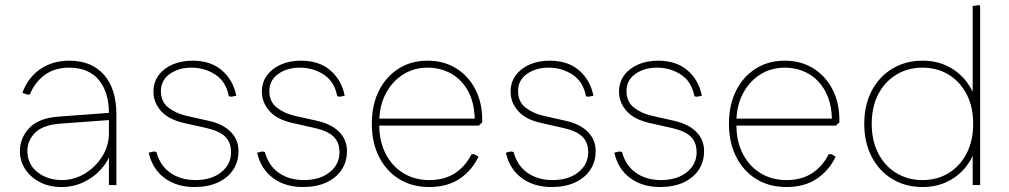

<svg xmlns="http://www.w3.org/2000/svg" viewBox="-20 -744 4056 772"><path d="M227 8Q178 8 140.5 -11.5Q103 -31 81.5 -63.5Q60 -96 60 -136Q60 -189 97.5 -229Q135 -269 214 -275L429 -291V-262L224 -247Q153 -242 121.5 -210.5Q90 -179 90 -138Q90 -84 130.5 -52Q171 -20 228 -20Q278 -20 321 -46Q364 -72 391 -115Q418 -158 418 -209V-288Q418 -374 377 -423Q336 -472 258 -472Q201 -472 161 -443.5Q121 -415 100 -364H89L70 -371Q93 -433 142.5 -466.5Q192 -500 259 -500Q348 -500 398 -443.5Q448 -387 448 -283V0H418V-144L427 -134Q415 -95 386 -63Q357 -31 316 -11.5Q275 8 227 8Z M762 8Q691 8 642 -28Q593 -64 578 -130L598 -135L609 -133Q623 -79 664.5 -49.5Q706 -20 766 -20Q830 -20 869.5 -51.5Q909 -83 909 -132Q909 -171 886 -194Q863 -217 811 -229L722 -249Q658 -263 627.5 -297.5Q597 -332 597 -375Q597 -413 617.5 -441Q638 -469 673.5 -484.5Q709 -500 754 -500Q828 -500 873 -460.5Q918 -421 930 -359L910 -355L900 -357Q889 -416 846 -444Q803 -472 750 -472Q698 -472 662.5 -446.5Q627 -421 627 -378Q627 -335 657 -311.5Q687 -288 731 -278L820 -258Q877 -245 908 -213.5Q939 -182 939 -137Q939 -93 917 -60.5Q895 -28 855.5 -10Q816 8 762 8Z M1198 8Q1127 8 1078 -28Q1029 -64 1014 -130L1034 -135L1045 -133Q1059 -79 1100.5 -49.5Q1142 -20 1202 -20Q1266 -20 1305.5 -51.5Q1345 -83 1345 -132Q1345 -171 1322 -194Q1299 -217 1247 -229L1158 -249Q1094 -263 1063.5 -297.5Q1033 -332 1033 -375Q1033 -413 1053.5 -441Q1074 -469 1109.5 -484.5Q1145 -500 1190 -500Q1264 -500 1309 -460.5Q1354 -421 1366 -359L1346 -355L1336 -357Q1325 -416 1282 -444Q1239 -472 1186 -472Q1134 -472 1098.5 -446.5Q1063 -421 1063 -378Q1063 -335 1093 -311.5Q1123 -288 1167 -278L1256 -258Q1313 -245 1344 -213.5Q1375 -182 1375 -137Q1375 -93 1353 -60.5Q1331 -28 1291.5 -10Q1252 8 1198 8Z M1706 8Q1637 8 1585 -24Q1533 -56 1504 -113.5Q1475 -171 1475 -246Q1475 -322 1503.5 -379Q1532 -436 1582.5 -468Q1633 -500 1699 -500Q1765 -500 1814.5 -469Q1864 -438 1891.5 -384.5Q1919 -331 1919 -261V-252L1905 -239H1489V-267H1901L1889 -256Q1889 -327 1863.5 -375Q1838 -423 1795 -447.5Q1752 -472 1699 -472Q1644 -472 1600 -444Q1556 -416 1530.5 -366.5Q1505 -317 1505 -254V-241Q1505 -176 1530.5 -126Q1556 -76 1601.5 -48Q1647 -20 1706 -20Q1768 -20 1810 -48Q1852 -76 1876 -124H1887L1904 -114Q1878 -59 1828.5 -25.5Q1779 8 1706 8Z M2198 8Q2127 8 2078 -28Q2029 -64 2014 -130L2034 -135L2045 -133Q2059 -79 2100.5 -49.5Q2142 -20 2202 -20Q2266 -20 2305.5 -51.5Q2345 -83 2345 -132Q2345 -171 2322 -194Q2299 -217 2247 -229L2158 -249Q2094 -263 2063.5 -297.5Q2033 -332 2033 -375Q2033 -413 2053.5 -441Q2074 -469 2109.5 -484.5Q2145 -500 2190 -500Q2264 -500 2309 -460.5Q2354 -421 2366 -359L2346 -355L2336 -357Q2325 -416 2282 -444Q2239 -472 2186 -472Q2134 -472 2098.5 -446.5Q2063 -421 2063 -378Q2063 -335 2093 -311.5Q2123 -288 2167 -278L2256 -258Q2313 -245 2344 -213.5Q2375 -182 2375 -137Q2375 -93 2353 -60.5Q2331 -28 2291.5 -10Q2252 8 2198 8Z M2634 8Q2563 8 2514 -28Q2465 -64 2450 -130L2470 -135L2481 -133Q2495 -79 2536.5 -49.5Q2578 -20 2638 -20Q2702 -20 2741.5 -51.5Q2781 -83 2781 -132Q2781 -171 2758 -194Q2735 -217 2683 -229L2594 -249Q2530 -263 2499.5 -297.5Q2469 -332 2469 -375Q2469 -413 2489.5 -441Q2510 -469 2545.5 -484.5Q2581 -500 2626 -500Q2700 -500 2745 -460.5Q2790 -421 2802 -359L2782 -355L2772 -357Q2761 -416 2718 -444Q2675 -472 2622 -472Q2570 -472 2534.5 -446.5Q2499 -421 2499 -378Q2499 -335 2529 -311.5Q2559 -288 2603 -278L2692 -258Q2749 -245 2780 -213.5Q2811 -182 2811 -137Q2811 -93 2789 -60.5Q2767 -28 2727.5 -10Q2688 8 2634 8Z M3142 8Q3073 8 3021 -24Q2969 -56 2940 -113.5Q2911 -171 2911 -246Q2911 -322 2939.5 -379Q2968 -436 3018.5 -468Q3069 -500 3135 -500Q3201 -500 3250.5 -469Q3300 -438 3327.5 -384.5Q3355 -331 3355 -261V-252L3341 -239H2925V-267H3337L3325 -256Q3325 -327 3299.5 -375Q3274 -423 3231 -447.5Q3188 -472 3135 -472Q3080 -472 3036 -444Q2992 -416 2966.5 -366.5Q2941 -317 2941 -254V-241Q2941 -176 2966.5 -126Q2992 -76 3037.5 -48Q3083 -20 3142 -20Q3204 -20 3246 -48Q3288 -76 3312 -124H3323L3340 -114Q3314 -59 3264.5 -25.5Q3215 8 3142 8Z M3689 8Q3621 8 3568 -24Q3515 -56 3485 -113.5Q3455 -171 3455 -246Q3455 -322 3485 -379Q3515 -436 3568 -468Q3621 -500 3689 -500Q3747 -500 3793 -476.5Q3839 -453 3869.5 -411Q3900 -369 3912 -311V-181Q3900 -123 3869.5 -81Q3839 -39 3793 -15.5Q3747 8 3689 8ZM3689 -20Q3749 -20 3795 -48.5Q3841 -77 3867 -128Q3893 -179 3893 -246Q3893 -314 3867 -364.5Q3841 -415 3795 -443.5Q3749 -472 3689 -472Q3630 -472 3583.5 -443.5Q3537 -415 3511 -364.5Q3485 -314 3485 -246Q3485 -179 3511 -128Q3537 -77 3583.5 -48.5Q3630 -20 3689 -20ZM3891 0V-165L3905 -246L3891 -327V-720L3918 -724L3921 -716V0Z"/></svg>

Font: Fustat ExtraLight
Style: Regular
Weight: 250
Designer: Mohamed Gaber, Khaled Hosny, Laura Garcia Mut
Foundry: Kief Type Foundry, Alif Type Foundry, Hard Type Foundry
Version: Version 1.007